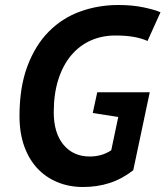

<svg xmlns="http://www.w3.org/2000/svg" viewBox="-20 -734 662 768"><path d="M369 -365H579L513 -53Q468 -18 418.5 -2Q369 14 312 14Q257 14 210.5 -5Q164 -24 130 -60Q96 -96 77 -149Q58 -202 58 -270Q58 -385 89.5 -469Q121 -553 175 -607.5Q229 -662 301 -688Q373 -714 453 -714Q510 -714 554.5 -704.5Q599 -695 622 -685L570 -570Q549 -580 517.5 -586Q486 -592 441 -592Q388 -592 343 -572Q298 -552 265 -513Q232 -474 213.5 -416.5Q195 -359 195 -285Q195 -202 234 -155Q273 -108 339 -108Q388 -108 425 -133L453 -266L351 -282Z"/></svg>

Font: PT Sans
Style: Bold Italic
Weight: 700
Italic angle: -12°
Designer: A.Korolkova, O.Umpeleva, V.Yefimov
Foundry: ParaType Ltd
Version: Version 2.003W OFL